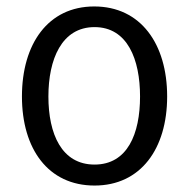

<svg xmlns="http://www.w3.org/2000/svg" viewBox="-20 -562 585 595"><path d="M498 -263C498 -101 416 13 273 13C129 13 48 -101 48 -263C48 -426 129 -542 272 -542C416 -542 498 -426 498 -263ZM414 -263C414 -378 375 -478 273 -478C171 -478 130 -378 130 -263C130 -147 171 -52 273 -52C375 -52 414 -147 414 -263Z"/></svg>

Font: Repo Regular
Style: Regular
Weight: 400
Designer: Stefan Peev
Foundry: Context Ltd
Version: Version 1.502